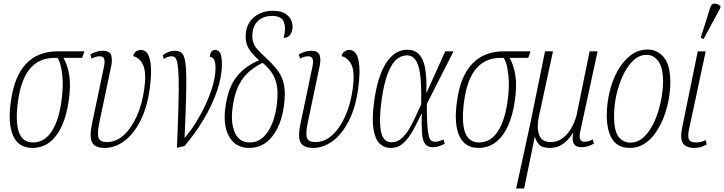

<svg xmlns="http://www.w3.org/2000/svg" viewBox="-20 -826 4092 1085"><path d="M163 10Q85 10 54 -59.5Q23 -129 42 -257Q61 -396 128 -466Q195 -536 305 -536H457L444 -499H338Q361 -462 371 -402.5Q381 -343 368 -255Q357 -176 330.5 -116.5Q304 -57 262 -23.5Q220 10 163 10ZM166 -21Q231 -21 271.5 -82.5Q312 -144 327 -253Q339 -335 332 -401.5Q325 -468 306 -499H288Q202 -499 150.5 -439Q99 -379 82 -256Q66 -142 86 -81.5Q106 -21 166 -21Z M572 10Q518 10 501 -20Q484 -50 500 -127L568 -451Q574 -481 568 -494.5Q562 -508 544 -508Q535 -508 524.5 -505.5Q514 -503 497 -495L491 -519Q527 -539 560 -539Q601 -539 608.5 -513.5Q616 -488 608 -451L541 -132Q528 -70 537 -46.5Q546 -23 584 -23Q636 -23 679 -62Q722 -101 752.5 -168.5Q783 -236 795 -322Q808 -415 789.5 -457Q771 -499 732 -509Q737 -528 750 -536Q763 -544 775 -544Q816 -544 828 -485Q840 -426 826 -324Q811 -216 772.5 -141.5Q734 -67 681.5 -28.5Q629 10 572 10Z M900 -515Q914 -525 931.5 -532Q949 -539 967 -539Q988 -539 1002 -530.5Q1016 -522 1023 -495.5Q1030 -469 1032 -415.5Q1034 -362 1031.5 -272.5Q1029 -183 1023 -48H1025Q1074 -107 1113 -178Q1152 -249 1175 -318.5Q1198 -388 1198 -443Q1198 -504 1166 -504Q1168 -544 1196 -544Q1215 -544 1224.5 -525Q1234 -506 1234 -464Q1234 -391 1205.5 -309.5Q1177 -228 1129 -148.5Q1081 -69 1023 -1L980 9Q986 -136 988.5 -231.5Q991 -327 989.5 -383Q988 -439 983 -465.5Q978 -492 970 -500Q962 -508 950 -508Q943 -508 932 -505.5Q921 -503 905 -493Z M1388 10Q1312 10 1275.5 -53Q1239 -116 1254 -222Q1269 -331 1317 -392Q1365 -453 1444 -485Q1420 -507 1401.5 -529Q1383 -551 1374 -578.5Q1365 -606 1370 -644Q1378 -701 1420.5 -733Q1463 -765 1522 -765Q1568 -765 1593 -748.5Q1618 -732 1626.5 -709Q1635 -686 1633 -665Q1624 -612 1583 -612Q1597 -665 1584.5 -700.5Q1572 -736 1518 -736Q1471 -736 1442.5 -712Q1414 -688 1408 -648Q1403 -613 1410.5 -589Q1418 -565 1435.5 -546Q1453 -527 1477 -504Q1523 -463 1550 -426.5Q1577 -390 1585.5 -343Q1594 -296 1584 -224Q1569 -119 1518 -54.5Q1467 10 1388 10ZM1391 -21Q1451 -21 1490.5 -77Q1530 -133 1543 -225Q1552 -289 1546 -333Q1540 -377 1519.5 -409.5Q1499 -442 1464 -471Q1390 -435 1349 -377.5Q1308 -320 1295 -222Q1282 -134 1307 -77.5Q1332 -21 1391 -21Z M1750 10Q1696 10 1679 -20Q1662 -50 1678 -127L1746 -451Q1752 -481 1746 -494.5Q1740 -508 1722 -508Q1713 -508 1702.5 -505.5Q1692 -503 1675 -495L1669 -519Q1705 -539 1738 -539Q1779 -539 1786.5 -513.5Q1794 -488 1786 -451L1719 -132Q1706 -70 1715 -46.5Q1724 -23 1762 -23Q1814 -23 1857 -62Q1900 -101 1930.5 -168.5Q1961 -236 1973 -322Q1986 -415 1967.5 -457Q1949 -499 1910 -509Q1915 -528 1928 -536Q1941 -544 1953 -544Q1994 -544 2006 -485Q2018 -426 2004 -324Q1989 -216 1950.5 -141.5Q1912 -67 1859.5 -28.5Q1807 10 1750 10Z M2187 10Q2150 10 2124.5 -15.5Q2099 -41 2090 -99.5Q2081 -158 2095 -257Q2114 -395 2162 -470Q2210 -545 2283 -545Q2342 -545 2368 -488.5Q2394 -432 2389 -303H2391L2496 -536H2543L2392 -239Q2392 -169 2394.5 -126.5Q2397 -84 2402 -62Q2407 -40 2416 -32.5Q2425 -25 2437 -25Q2450 -25 2462 -28.5Q2474 -32 2486 -38L2493 -14Q2479 -6 2461.5 0Q2444 6 2427 6Q2396 6 2382 -13Q2368 -32 2365 -73Q2362 -114 2363 -182H2361Q2339 -135 2315 -91Q2291 -47 2260.5 -18.5Q2230 10 2187 10ZM2192 -22Q2223 -22 2247.5 -42.5Q2272 -63 2291.5 -96Q2311 -129 2328 -166Q2345 -203 2360 -236Q2364 -381 2346 -447Q2328 -513 2281 -513Q2224 -513 2189 -449Q2154 -385 2137 -266Q2121 -154 2132 -88Q2143 -22 2192 -22Z M2684 10Q2606 10 2575 -59.5Q2544 -129 2563 -257Q2582 -396 2649 -466Q2716 -536 2826 -536H2978L2965 -499H2859Q2882 -462 2892 -402.5Q2902 -343 2889 -255Q2878 -176 2851.5 -116.5Q2825 -57 2783 -23.5Q2741 10 2684 10ZM2687 -21Q2752 -21 2792.5 -82.5Q2833 -144 2848 -253Q2860 -335 2853 -401.5Q2846 -468 2827 -499H2809Q2723 -499 2671.5 -439Q2620 -379 2603 -256Q2587 -142 2607 -81.5Q2627 -21 2687 -21Z M2897 239 2978 -134 3060 -536H3105L3025 -166Q3012 -106 3026.5 -64.5Q3041 -23 3092 -23Q3132 -23 3162.5 -47.5Q3193 -72 3213.5 -111Q3234 -150 3242 -193L3312 -536H3357L3258 -78Q3247 -25 3283 -25Q3291 -25 3302.5 -27.5Q3314 -30 3330 -38L3336 -14Q3319 -5 3301.5 0.5Q3284 6 3266 6Q3203 6 3219 -74H3217Q3194 -36 3162 -13Q3130 10 3086 10Q3042 10 3024.5 -11.5Q3007 -33 3003 -53H3002L2942 239Z M3539 10Q3472 10 3440.5 -38.5Q3409 -87 3409 -175Q3409 -240 3424.5 -305.5Q3440 -371 3470 -425.5Q3500 -480 3543 -513Q3586 -546 3640 -546Q3694 -546 3731 -502.5Q3768 -459 3768 -360Q3768 -315 3759 -264.5Q3750 -214 3731.5 -165.5Q3713 -117 3685.5 -77Q3658 -37 3621.5 -13.5Q3585 10 3539 10ZM3543 -20Q3580 -20 3609 -43.5Q3638 -67 3660.5 -105.5Q3683 -144 3697.5 -189.5Q3712 -235 3719.5 -280.5Q3727 -326 3727 -363Q3727 -444 3700.5 -480Q3674 -516 3634 -516Q3592 -516 3558.5 -484Q3525 -452 3500.5 -400Q3476 -348 3463 -288Q3450 -228 3450 -171Q3450 -84 3476.5 -52Q3503 -20 3543 -20Z M3905 10Q3857 10 3839.5 -16Q3822 -42 3835 -105L3923 -536H3968L3875 -101Q3866 -63 3871.5 -42Q3877 -21 3915 -21Q3925 -21 3938 -23.5Q3951 -26 3968 -34L3974 -10Q3958 -1 3940.5 4.5Q3923 10 3905 10ZM3956 -605 3940 -613 3994 -785Q4001 -807 4019.5 -805.5Q4038 -804 4052 -792L4050 -780Z"/></svg>

Font: Noto Serif ExtraCondensed ExtraLight
Style: Italic
Weight: 200
Width: 2
Italic angle: -12°
Designer: Monotype Design Team
Foundry: Monotype Imaging Inc.
Version: Version 2.014; ttfautohint (v1.8.4.7-5d5b)